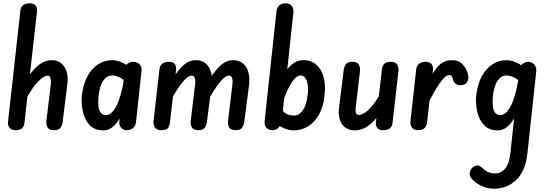

<svg xmlns="http://www.w3.org/2000/svg" viewBox="-20 -792 3339 1168"><path d="M75 0Q49 0 37.5 -15.5Q26 -31 29 -53L104 -727Q106 -750 121.5 -761Q137 -772 161 -772Q185 -772 196.5 -758.5Q208 -745 205 -722L129 -46Q128 -29 117 -14.5Q106 0 75 0ZM309 0Q279 0 269.5 -16.5Q260 -33 262 -55L289 -279Q292 -305 286.5 -318.5Q281 -332 267 -332Q249 -332 214.5 -299Q180 -266 133 -180L147 -319Q182 -371 218.5 -398.5Q255 -426 293 -426Q345 -426 372 -385Q399 -344 389 -274L361 -50Q359 -33 349 -16.5Q339 0 309 0Z M608 1Q556 1 526 -30.5Q496 -62 484.5 -111Q473 -160 478 -212Q486 -280 512 -328Q538 -376 577.5 -401Q617 -426 663 -426Q693 -426 728.5 -409Q764 -392 786 -363L774 -257Q742 -304 713 -318.5Q684 -333 662 -333Q630 -333 607.5 -300Q585 -267 579 -203Q576 -171 579 -145.5Q582 -120 593.5 -106Q605 -92 624 -92Q642 -92 657.5 -105.5Q673 -119 687 -145.5Q701 -172 713 -212Q725 -252 734 -305L739 -125Q729 -107 717 -85.5Q705 -64 689.5 -44Q674 -24 654 -11.5Q634 1 608 1ZM752 0Q732 0 718 -13.5Q704 -27 706 -51L739 -371Q741 -394 756.5 -405Q772 -416 791 -416Q811 -416 827 -402.5Q843 -389 841 -362L807 -46Q804 -24 788 -12Q772 0 752 0Z M961 0Q933 0 922.5 -16.5Q912 -33 914 -55L950 -371Q953 -394 968 -405Q983 -416 1008 -416Q1034 -416 1043.5 -402.5Q1053 -389 1051 -366L1014 -49Q1013 -32 1004 -16Q995 0 961 0ZM1187 0Q1157 0 1147.5 -16.5Q1138 -33 1140 -55L1167 -279Q1170 -305 1164.5 -318.5Q1159 -332 1146 -332Q1133 -332 1115.5 -318Q1098 -304 1074 -271Q1050 -238 1018 -180L1033 -319Q1068 -371 1100 -398.5Q1132 -426 1170 -426Q1223 -426 1249.5 -385Q1276 -344 1267 -274L1239 -50Q1237 -33 1226.5 -16.5Q1216 0 1187 0ZM1414 0Q1384 0 1374.5 -16.5Q1365 -33 1367 -55L1394 -279Q1397 -305 1391.5 -318.5Q1386 -332 1373 -332Q1360 -332 1342.5 -318Q1325 -304 1301 -271Q1277 -238 1245 -180L1260 -319Q1295 -371 1327 -398.5Q1359 -426 1397 -426Q1450 -426 1476.5 -385Q1503 -344 1495 -274L1466 -50Q1464 -33 1453.5 -16.5Q1443 0 1414 0Z M1638 0Q1613 0 1600 -15.5Q1587 -31 1590 -58L1662 -724Q1664 -745 1678.5 -758.5Q1693 -772 1716 -772Q1743 -772 1755 -756Q1767 -740 1765 -718L1694 -57Q1690 -32 1675 -16Q1660 0 1638 0ZM1768 1Q1735 1 1700.5 -15Q1666 -31 1645 -60L1659 -172Q1684 -133 1702 -115.5Q1720 -98 1736.5 -93.5Q1753 -89 1769 -89Q1800 -89 1822.5 -121.5Q1845 -154 1852 -217Q1856 -250 1852 -276.5Q1848 -303 1837 -318Q1826 -333 1807 -333Q1793 -333 1776.5 -317Q1760 -301 1743.5 -272.5Q1727 -244 1713 -206Q1699 -168 1690 -122L1696 -318Q1719 -368 1752 -397Q1785 -426 1826 -426Q1874 -426 1905 -398Q1936 -370 1949 -321.5Q1962 -273 1954 -209Q1947 -141 1920 -94Q1893 -47 1853.5 -23Q1814 1 1768 1Z M2140 1Q2088 1 2061 -36.5Q2034 -74 2043 -142L2071 -367Q2073 -384 2083.5 -400Q2094 -416 2123 -416Q2153 -416 2162.5 -399.5Q2172 -383 2170 -361L2144 -137Q2141 -112 2146 -102.5Q2151 -93 2164 -93Q2177 -93 2196.5 -104Q2216 -115 2242 -146Q2268 -177 2300 -233L2286 -95Q2250 -46 2214 -22.5Q2178 1 2140 1ZM2310 0Q2286 0 2275 -14Q2264 -28 2267 -50L2303 -368Q2304 -384 2314.5 -400Q2325 -416 2357 -416Q2385 -416 2395.5 -399.5Q2406 -383 2404 -361L2368 -45Q2366 -22 2351 -11Q2336 0 2310 0Z M2524 0Q2498 0 2486.5 -15.5Q2475 -31 2477 -54L2512 -371Q2515 -394 2530.5 -405Q2546 -416 2569 -416Q2594 -416 2605 -402Q2616 -388 2614 -365L2578 -47Q2576 -30 2565 -15Q2554 0 2524 0ZM2801 -277Q2781 -270 2761.5 -277Q2742 -284 2736 -308Q2733 -321 2727.5 -328.5Q2722 -336 2713 -336Q2698 -336 2676.5 -313Q2655 -290 2624.5 -238Q2594 -186 2552 -98L2564 -247Q2598 -330 2635.5 -378Q2673 -426 2728 -426Q2771 -426 2794.5 -400.5Q2818 -375 2827 -340Q2832 -314 2825 -299Q2818 -284 2801 -277Z M3007 1Q2955 1 2925 -30.5Q2895 -62 2883.5 -111Q2872 -160 2877 -212Q2885 -280 2911 -328Q2937 -376 2976.5 -401Q3016 -426 3062 -426Q3092 -426 3127.5 -409Q3163 -392 3185 -363L3173 -257Q3141 -304 3112 -318.5Q3083 -333 3061 -333Q3029 -333 3006.5 -300Q2984 -267 2978 -203Q2975 -171 2978 -145.5Q2981 -120 2992.5 -106Q3004 -92 3023 -92Q3041 -92 3056.5 -105.5Q3072 -119 3086 -145.5Q3100 -172 3112 -212Q3124 -252 3133 -305L3138 -125Q3128 -107 3116 -85.5Q3104 -64 3088.5 -44Q3073 -24 3053 -11.5Q3033 1 3007 1ZM2985 356Q2942 356 2906 337.5Q2870 319 2851 297Q2834 278 2838 256.5Q2842 235 2860 223Q2879 211 2893 216Q2907 221 2916 231Q2947 263 2991 263Q3029 263 3053.5 233Q3078 203 3085 138L3139 -365Q3141 -388 3157.5 -402Q3174 -416 3193 -416Q3214 -416 3229.5 -399.5Q3245 -383 3242 -356L3188 144Q3177 247 3121.5 301.5Q3066 356 2985 356Z"/></svg>

Font: Edu SA Beginner SemiBold
Style: Regular
Weight: 600
Version: Version 1.003